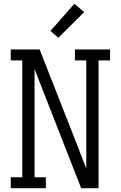

<svg xmlns="http://www.w3.org/2000/svg" viewBox="-20 -997 640 1017"><path d="M37 0V-58H98V-677H37V-735H190L373 -269L437 -104V-677H377V-735H563V-677H502V0H410L163 -631V-58H223V0ZM289 -797 247 -833 374 -977 426 -933Z"/></svg>

Font: Iosevka Curly Slab LtEx
Style: Regular
Weight: 300
Width: 7
Monospace: yes
Designer: Belleve Invis
Foundry: Belleve Invis
Version: Version 11.1.0; ttfautohint (v1.8.3)